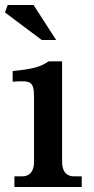

<svg xmlns="http://www.w3.org/2000/svg" viewBox="-21 -753 379 773"><path d="M229 -101V-506H175C142 -484 113 -475 30 -467V-424C106 -430 116 -425 116 -358V-101C116 -64 99 -43 69 -43H37V0H308V-43H276C246 -43 229 -64 229 -101ZM-1 -703 147 -592H205L114 -733H10Z"/></svg>

Font: LT Superior Serif Semibold
Style: Regular
Weight: 600
Designer: Daniel Lyons
Foundry: LyonsType
Version: Version 2.120;FEAKit 1.0